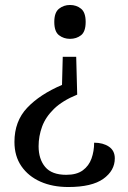

<svg xmlns="http://www.w3.org/2000/svg" viewBox="-20 -559 514 771"><path d="M290 -179Q231 -155 197 -122Q163 -89 149 -50.5Q135 -12 135 28Q135 80 161.5 111.5Q188 143 246 143Q288 143 312.5 125Q337 107 347.5 77.5Q358 48 358 14Q394 14 417.5 30Q441 46 441 77Q441 126 395 159Q349 192 254 192Q191 192 142.5 170.5Q94 149 66 108.5Q38 68 38 11Q38 -72 89 -126Q140 -180 229 -218L232 -331H286ZM261 -539Q287 -539 305.5 -524Q324 -509 324 -471Q324 -432 305.5 -417.5Q287 -403 261 -403Q236 -403 217 -417.5Q198 -432 198 -471Q198 -509 217 -524Q236 -539 261 -539Z"/></svg>

Font: Noto Serif Toto
Style: Regular
Weight: 400
Designer: Monotype Design Team
Foundry: Monotype Imaging Inc.
Version: Version 2.001